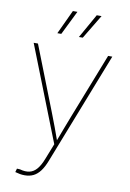

<svg xmlns="http://www.w3.org/2000/svg" viewBox="-102 -811 729 1079"><g transform="rotate(10 262.5 -272.0)"><path d="M62.5 197.8 68.4 177.2 85.9 178.2Q116.7 187 140.6 181.6Q164.6 176.3 182.9 154.8Q201.2 133.3 215.8 95.2L251 5.9L38.1 -535.6H62.5L208 -164.1Q223.1 -125.5 237.3 -87.2Q251.5 -48.8 265.1 -10.3H258.8Q273.4 -48.8 287.8 -87.2Q302.2 -125.5 317.4 -164.1L462.9 -535.6H486.8L236.8 103.5Q222.7 139.6 205.6 162.4Q188.5 185.1 167 195.8Q145.5 206.5 117.2 206.5Q103.5 206.5 90.6 204.3Q77.6 202.1 62.5 197.8ZM182.1 -611.8H159.7L224.1 -749.5H250ZM304.7 -611.8H282.7L360.4 -749.5H387.7Z"/></g></svg>

Font: Inter 20pt Thin
Style: Regular
Weight: 250
Version: Version 4.001;git-66647c0bb